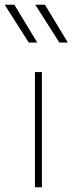

<svg xmlns="http://www.w3.org/2000/svg" viewBox="-48 -786 305 806"><path d="M236.8 -607.4 140.6 -766.1H100.1L201.2 -607.4ZM108.4 -607.4 12.2 -766.1H-28.3L72.8 -607.4ZM98.6 -483.4V0H127.9V-483.4Z"/></svg>

Font: Estedad-FD-VF Thin
Style: Regular
Weight: 100
Designer: Amin Abedi
Version: Version 5.0